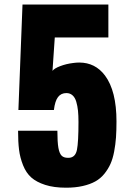

<svg xmlns="http://www.w3.org/2000/svg" viewBox="-20 -830 588 866"><path d="M277.8 16.6Q223.1 16.6 183.8 3.9Q144.5 -8.8 121.1 -29.5Q97.7 -50.3 84 -84.7Q70.3 -119.1 65.9 -154.8Q61.5 -190.4 61.5 -240.2H238.8Q238.8 -189 243.4 -163.1Q248 -137.2 258.8 -127Q268.6 -118.2 286.1 -118.2Q288.6 -118.2 291.5 -118.2Q320.3 -120.1 327.1 -154.5Q334 -189 334 -279.8Q334 -309.1 331.8 -330.6Q329.6 -352.1 324 -371.1Q318.4 -390.1 307.1 -400.1Q295.9 -410.2 279.3 -410.2Q255.4 -410.2 241.7 -392.3Q228 -374.5 223.1 -334H63L81.5 -809.6H468.8V-661.1H227.1L216.8 -510.3Q224.6 -521.5 251.5 -531.7Q278.3 -542 310.1 -545.9Q324.2 -547.9 337.4 -547.9Q409.7 -547.9 453.6 -489.3Q505.4 -419.9 505.4 -282.2Q505.4 -241.7 503.2 -210.2Q501 -178.7 494.9 -146.5Q488.8 -114.3 478.3 -90.8Q467.8 -67.4 450.7 -46.1Q433.6 -24.9 409.9 -11.7Q386.2 1.5 353 9Q319.8 16.6 277.8 16.6Z"/></svg>

Font: Oswald
Style: Heavy
Weight: 800
Designer: Vernon Adams
Foundry: Vernon Adams
Version: 3.0; ttfautohint (v0.95) -l 8 -r 50 -G 200 -x 0 -w "G" -W -c